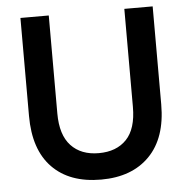

<svg xmlns="http://www.w3.org/2000/svg" viewBox="-51 -750 793 810"><g transform="rotate(-5 345.0 -345.5)"><path d="M345 9Q212 9 138.5 -66.5Q65 -142 65 -285V-700H185V-285Q185 -194 227.5 -148.5Q270 -103 345 -103Q420 -103 462.5 -147.5Q505 -192 505 -285V-700H625V-285Q625 -143 550.5 -67Q476 9 345 9Z"/></g></svg>

Font: PT Root UI Web Bold
Style: Regular
Weight: 700
Designer: Vitaly Kuzmin
Foundry: ParaType Ltd.
Version: Version 1.000W